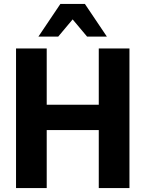

<svg xmlns="http://www.w3.org/2000/svg" viewBox="-20 -950 735 970"><path d="M61 0V-705H216V-421H479V-705H634V0H479V-293H216V0ZM174 -765 285 -930H409L520 -765H420L347 -852L274 -765Z"/></svg>

Font: Nunito Sans 12pt ExtraLight
Style: Weight 830 Width 84 Optical size 12.0 YTLC 445
Weight: 830
Width: 4
Designer: Vernon Adams
Foundry: Vernon Adams
Version: Version 3.101;gftools[0.9.27]